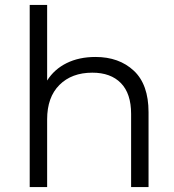

<svg xmlns="http://www.w3.org/2000/svg" viewBox="-20 -762 710 782"><path d="M101 0V-742H172V-434Q201 -480 251.5 -505Q302 -530 369 -530Q465 -530 525 -474Q585 -418 585 -305V0H514V-298Q514 -381 472.5 -423.5Q431 -466 356 -466Q272 -466 222 -416Q172 -366 172 -276V0Z"/></svg>

Font: Montserrat
Style: Regular
Weight: 400
Designer: Julieta Ulanovsky
Foundry: Julieta Ulanovsky
Version: Version 9.000; ttfautohint (v1.8.4.7-5d5b)